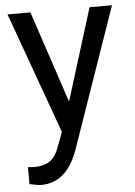

<svg xmlns="http://www.w3.org/2000/svg" viewBox="-53 -569 579 824"><g transform="rotate(-5 236.5 -157.0)"><path d="M241.2 -132.3 364.3 -528.3H460.9L248.5 81.5Q199.2 213.4 91.8 213.4L74.7 211.9L41 205.6V132.3L65.4 134.3Q111.3 134.3 137 115.7Q162.6 97.2 179.2 47.9L199.2 -5.9L10.7 -528.3H109.4Z"/></g></svg>

Font: Vazir
Style: Regular
Weight: 400
Designer: Saber Rastikerdar
Foundry: Saber Rastikerdar
Version: Version 30.0.0